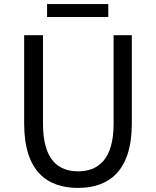

<svg xmlns="http://www.w3.org/2000/svg" viewBox="-20 -905 761 938"><path d="M361 13C510 13 624 -67 624 -302V-733H535V-300C535 -124 458 -68 361 -68C265 -68 190 -124 190 -300V-733H98V-302C98 -67 211 13 361 13ZM210 -822H509V-885H210Z"/></svg>

Font: Noto Sans CJK HK
Style: Regular
Weight: 400
Designer: Ryoko NISHIZUKA 西塚涼子 (kana, bopomofo & ideographs); Paul D. Hunt (Latin, Greek & Cyrillic); Sandoll Communications 산돌커뮤니
Foundry: Adobe
Version: Version 2.004;hotconv 1.0.118;makeotfexe 2.5.65603